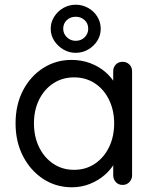

<svg xmlns="http://www.w3.org/2000/svg" viewBox="-20 -784 654 814"><path d="M500 -522Q517 -522 528.5 -510.5Q540 -499 540 -482V-41Q540 -24 528.5 -12Q517 0 500 0Q482 0 471 -12Q460 -24 460 -41V-136L479 -138Q479 -116 464 -90Q449 -64 423 -41.5Q397 -19 361.5 -4.5Q326 10 285 10Q217 10 163 -25.5Q109 -61 77.5 -122Q46 -183 46 -261Q46 -340 77.5 -400.5Q109 -461 163 -495.5Q217 -530 283 -530Q326 -530 363 -516Q400 -502 427.5 -478Q455 -454 470.5 -425Q486 -396 486 -367L460 -373V-482Q460 -499 471 -510.5Q482 -522 500 -522ZM294 -64Q344 -64 382.5 -90Q421 -116 442.5 -160.5Q464 -205 464 -261Q464 -316 442.5 -360.5Q421 -405 382.5 -430.5Q344 -456 294 -456Q245 -456 206.5 -431Q168 -406 146 -362Q124 -318 124 -261Q124 -205 145.5 -160.5Q167 -116 205.5 -90Q244 -64 294 -64ZM301 -560Q273 -560 249 -574Q225 -588 210 -611Q195 -634 195 -662Q195 -690 210 -713.5Q225 -737 249 -750.5Q273 -764 301 -764Q329 -764 353.5 -750.5Q378 -737 392.5 -713.5Q407 -690 407 -662Q407 -634 392.5 -611Q378 -588 353.5 -574Q329 -560 301 -560ZM301 -611Q324 -611 339 -626Q354 -641 354 -662Q354 -685 338.5 -699Q323 -713 301 -713Q279 -713 263.5 -699Q248 -685 248 -662Q248 -641 263.5 -626Q279 -611 301 -611Z"/></svg>

Font: Quicksand Light Medium
Style: Regular
Weight: 500
Version: Version 3.006